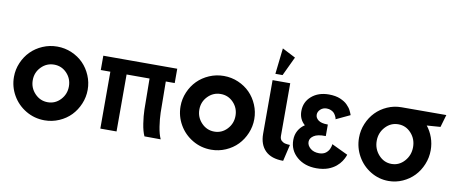

<svg xmlns="http://www.w3.org/2000/svg" viewBox="-85 -1460 4454 1862"><g transform="rotate(10 2142.0 -529.0)"><path d="M49.8 -349.1Q49.8 -421.9 78.4 -488.5Q106.9 -555.2 155.3 -604Q203.6 -652.8 271.2 -681.9Q338.9 -710.9 414.1 -710.9Q489.3 -710.9 556.6 -681.9Q624 -652.8 671.9 -604Q719.7 -555.2 747.8 -488.5Q775.9 -421.9 775.9 -349.1Q775.9 -276.4 747.8 -209.5Q719.7 -142.6 671.9 -93Q624 -43.5 556.4 -14.2Q488.8 15.1 414.1 15.1Q314 15.1 230 -34.7Q146 -84.5 97.9 -168.2Q49.8 -252 49.8 -349.1ZM414.1 -163.1Q487.8 -163.1 539.3 -218Q590.8 -272.9 590.8 -349.1Q590.8 -425.3 539.6 -479.2Q488.3 -533.2 414.1 -533.2Q339.8 -533.2 287.4 -479.2Q234.9 -425.3 234.9 -349.1Q234.9 -272.9 287.4 -218Q339.8 -163.1 414.1 -163.1Z M867.7 -560.1V-701.2H1595.7V-560.1H1507.8Q1509.3 -513.7 1509.5 -414.8Q1509.8 -315.9 1511.2 -254.4Q1512.7 -192.9 1523.9 -118.9Q1535.2 -44.9 1556.6 1L1396.5 0Q1375 -45.9 1363.8 -119.9Q1352.5 -193.8 1351.1 -255.4Q1349.6 -316.9 1349.4 -415.8Q1349.1 -514.6 1347.7 -561H1121.6V0H961.9V-560.1Z M1690.4 -349.1Q1690.4 -421.9 1719 -488.5Q1747.6 -555.2 1795.9 -604Q1844.2 -652.8 1911.9 -681.9Q1979.5 -710.9 2054.7 -710.9Q2129.9 -710.9 2197.3 -681.9Q2264.6 -652.8 2312.5 -604Q2360.4 -555.2 2388.4 -488.5Q2416.5 -421.9 2416.5 -349.1Q2416.5 -276.4 2388.4 -209.5Q2360.4 -142.6 2312.5 -93Q2264.6 -43.5 2197 -14.2Q2129.4 15.1 2054.7 15.1Q1954.6 15.1 1870.6 -34.7Q1786.6 -84.5 1738.5 -168.2Q1690.4 -252 1690.4 -349.1ZM2054.7 -163.1Q2128.4 -163.1 2179.9 -218Q2231.4 -272.9 2231.4 -349.1Q2231.4 -425.3 2180.2 -479.2Q2128.9 -533.2 2054.7 -533.2Q1980.5 -533.2 1928 -479.2Q1875.5 -425.3 1875.5 -349.1Q1875.5 -272.9 1928 -218Q1980.5 -163.1 2054.7 -163.1Z M2541.5 -817.9 2570.3 -1073.2 2701.2 -1005.9 2612.3 -817.9ZM2525.4 -225.1V-752.9H2699.2V-233.9Q2699.2 -218.3 2703.9 -206.3Q2708.5 -194.3 2717 -187Q2725.6 -179.7 2734.9 -174.8Q2744.1 -169.9 2757.1 -167.5Q2770 -165 2779.1 -164.3Q2788.1 -163.6 2800.3 -163.1L2762.2 0Q2645 0 2585.2 -59.3Q2525.4 -118.7 2525.4 -225.1Z M2823.7 -216.8Q2823.7 -268.6 2846.7 -309.3Q2869.6 -350.1 2909.7 -376Q2852.1 -425.8 2852.1 -505.9Q2852.1 -596.2 2918.7 -653.6Q2985.4 -710.9 3088.9 -710.9Q3121.6 -710.9 3150.4 -705.8Q3179.2 -700.7 3200.7 -691.4Q3222.2 -682.1 3240.5 -670.9Q3258.8 -659.7 3271.7 -646.2Q3284.7 -632.8 3294.4 -620.4Q3304.2 -607.9 3310.5 -595Q3316.9 -582 3320.8 -573.2Q3324.7 -564.5 3327.1 -557.4Q3329.6 -550.3 3329.6 -549.8L3191.9 -484.9V-491.2Q3190.4 -496.6 3189 -501.7Q3187.5 -506.8 3179.7 -521.5Q3171.9 -536.1 3161.9 -546.1Q3151.9 -556.2 3133.1 -564.7Q3114.3 -573.2 3090.8 -573.2Q3054.2 -573.2 3029.5 -550Q3004.9 -526.9 3004.9 -497.1Q3004.9 -466.3 3033.9 -444.1Q3063 -421.9 3123 -421.9H3127.9V-308.1H3123Q3047.9 -310.1 3010.3 -285.4Q2972.7 -260.7 2972.7 -225.1Q2972.7 -189 3005.6 -160.9Q3038.6 -132.8 3091.8 -132.8Q3112.8 -132.8 3130.1 -138.4Q3147.5 -144 3158.7 -153.1Q3169.9 -162.1 3178.7 -173.3Q3187.5 -184.6 3191.9 -195.6Q3196.3 -206.5 3199.2 -215.6Q3202.1 -224.6 3202.6 -230.5L3203.6 -235.8V-242.2L3363.8 -166Q3363.8 -165.5 3361.3 -158.9Q3358.9 -152.3 3355.5 -144Q3352.1 -135.7 3345.5 -123.5Q3338.9 -111.3 3330.8 -98.9Q3322.8 -86.4 3310.1 -72.5Q3297.4 -58.6 3282.7 -46.4Q3268.1 -34.2 3248 -22.7Q3228 -11.2 3205.3 -2.9Q3182.6 5.4 3153.3 10.3Q3124 15.1 3091.8 15.1Q2975.1 15.1 2899.4 -50Q2823.7 -115.2 2823.7 -216.8Z M3447.8 -349.1Q3447.8 -421.9 3475.6 -488.5Q3503.4 -555.2 3550.8 -604Q3598.1 -652.8 3663.8 -681.9Q3729.5 -710.9 3801.8 -710.9L4243.7 -711.9L4208 -588.9L4075.7 -579.1L4072.8 -581.1Q4111.3 -533.2 4132.6 -473.4Q4153.8 -413.6 4153.8 -349.1Q4153.8 -276.4 4126.2 -209.2Q4098.6 -142.1 4051.8 -93Q4004.9 -43.9 3939.5 -14.4Q3874 15.1 3801.8 15.1Q3705.6 15.1 3623.8 -34.7Q3542 -84.5 3494.9 -168.2Q3447.8 -252 3447.8 -349.1ZM3622.1 -349.1Q3622.1 -269 3674.6 -210.9Q3727.1 -152.8 3801.8 -152.8Q3876 -152.8 3928 -210.9Q3980 -269 3980 -349.1Q3980 -429.2 3928.2 -486.1Q3876.5 -543 3801.8 -543Q3727.1 -543 3674.6 -485.8Q3622.1 -428.7 3622.1 -349.1Z"/></g></svg>

Font: Hussar Preview
Style: Bold
Weight: 700
Foundry: Cannot Into Space Fonts, PlusOne Fonts
Version: Version 2.29RC2 "Millennial"